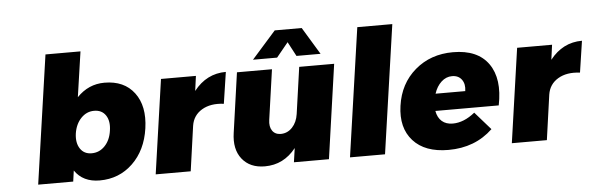

<svg xmlns="http://www.w3.org/2000/svg" viewBox="-49 -930 3417 1104"><g transform="rotate(-5 1659.5 -378.0)"><path d="M131.8 0 238.8 -742.2H440.9L402.8 -481Q469.7 -550.8 562 -550.8Q675.8 -550.8 733.9 -473.6Q792 -396.5 773.9 -269Q755.9 -143.6 677.5 -68.4Q599.1 6.8 486.8 6.8Q390.6 6.8 342.8 -63L334 0ZM373 -273.9Q365.7 -220.2 388.2 -186.5Q410.6 -152.8 454.1 -152.8Q499 -152.8 530.8 -186.3Q562.5 -219.7 569.8 -273.9Q578.1 -328.1 555.9 -361.6Q533.7 -395 488.8 -395Q445.3 -395 413.3 -361.6Q381.3 -328.1 373 -273.9Z M810.1 0 888.2 -543.9H1089.8L1078.1 -458Q1151.4 -551.8 1263.2 -551.8L1235.8 -370.1Q1159.7 -379.9 1108.9 -349.6Q1058.1 -319.3 1048.8 -259.8L1012.2 0Z M1277.8 -199.2 1326.7 -543.9H1528.8L1487.8 -255.9Q1481.9 -216.3 1498.3 -192.6Q1514.6 -168.9 1547.9 -168.9Q1586.4 -169.4 1613.8 -198.7Q1641.1 -228 1647.9 -274.9L1686 -543.9H1887.7L1810.1 0H1607.9L1619.6 -81.1Q1548.8 8.8 1439.9 8.8Q1354 8.8 1308.8 -48.1Q1263.7 -105 1277.8 -199.2ZM1424.8 -607.9 1564 -765.1H1719.7L1814.9 -607.9H1675.8L1631.8 -690.9L1564 -607.9Z M1931.6 0 2038.6 -742.2H2240.7L2133.8 0Z M2246.6 -270Q2264.6 -397 2354.5 -473.9Q2444.3 -550.8 2573.7 -550.8Q2715.8 -550.8 2778.1 -462.6Q2840.3 -374.5 2809.6 -223.1H2443.8Q2450.7 -184.1 2474.9 -163.1Q2499 -142.1 2537.6 -142.1Q2601.6 -142.1 2665.5 -193.8L2755.9 -90.8Q2653.8 6.8 2500 6.8Q2364.3 6.8 2296.4 -68.6Q2228.5 -144 2246.6 -270ZM2453.6 -321.8H2625Q2631.3 -362.3 2612.3 -388.2Q2593.3 -414.1 2556.6 -414.1Q2522 -414.1 2494.6 -388.9Q2467.3 -363.8 2453.6 -321.8Z M2865.7 0 2943.8 -543.9H3145.5L3133.8 -458Q3207 -551.8 3318.8 -551.8L3291.5 -370.1Q3215.3 -379.9 3164.6 -349.6Q3113.8 -319.3 3104.5 -259.8L3067.9 0Z"/></g></svg>

Font: Trueno ExtraBold
Style: Italic
Weight: 800
Designer: Julieta Ulanovsky
Foundry: Julieta Ulanovsky
Version: Version 3.001b | FøM Fix